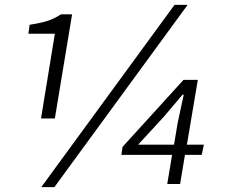

<svg xmlns="http://www.w3.org/2000/svg" viewBox="-20 -758 1008 791"><path d="M206 -619H97L102 -656Q148 -663 176 -672Q204 -681 231 -699H277L206 -270H149ZM699 -738H753L204 13H150ZM689 -120H480L485 -153L736 -429H795L750 -162H820L811 -120H742L722 0H669ZM697 -162 712 -252 737 -368H732L654 -276L549 -162Z"/></svg>

Font: Nebula Sans Book
Style: Regular
Weight: 400
Italic angle: -9°
Designer: Paul D. Hunt for Adobe (as Source Sans)
Foundry: Nebula Entertainment & Broadcasting LLC
Version: Version 1.010